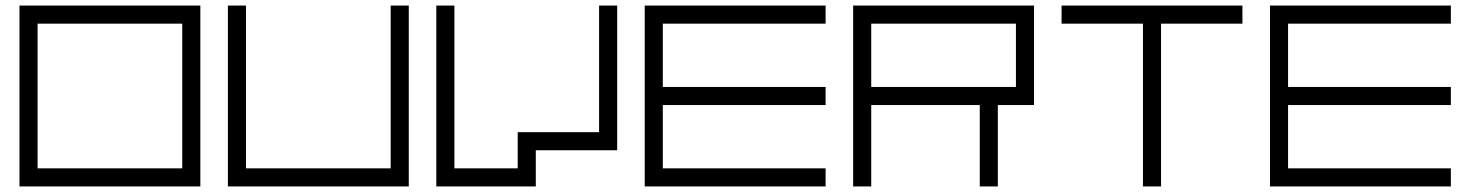

<svg xmlns="http://www.w3.org/2000/svg" viewBox="-20 -670 5283 690"><path d="M115 -65H635V-585H115ZM115 0H50V-650H115H635H700V0H635ZM115 0Z M1384 -65V-650H1449V0H1384H864H799V-650H864V-65ZM1384 -65Z M1840.5 -130V-195H2133V-650H2198V-130H2133H1905.5V0H1840.5H1613H1548V-650H1613V-65H1840.5ZM1840.5 -130Z M2362 -585V-357.5H2947V-292.5H2362V-65H2947V0H2297V-65V-585V-650H2947V-585ZM2362 -585Z M3111 -650H3046V0H3111V-292.5H3501V0H3566V-292.5H3696V-325V-650H3631ZM3111 -585H3631V-357.5H3111ZM3111 -585Z M4152.5 -585V0H4087.5V-585H3795V-650H4445V-585ZM4152.5 -585Z M4609 -585V-357.5H5194V-292.5H4609V-65H5194V0H4544V-65V-585V-650H5194V-585ZM4609 -585Z"/></svg>

Font: skuare
Style: Regular
Weight: 400
Designer: Dinesh Verma
Version: 0.0.1;FontRapid 1.4.1